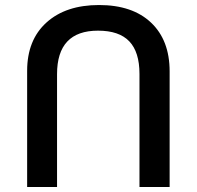

<svg xmlns="http://www.w3.org/2000/svg" viewBox="-20 -744 783 764"><path d="M88 -462Q88 -585 165 -654.5Q242 -724 374 -724Q507 -724 581 -654Q655 -584 655 -460V0H535V-450Q535 -537 494.5 -579.5Q454 -622 370 -622Q207 -622 207 -449V0H88Z"/></svg>

Font: Noto Sans Georgian Medium
Style: Regular
Weight: 500
Designer: Monotype Design team
Foundry: Monotype Imaging Inc.
Version: Version 1.000